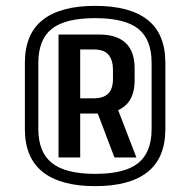

<svg xmlns="http://www.w3.org/2000/svg" viewBox="-20 -858 650 656"><path d="M305 -222Q187 -222 126 -270.5Q65 -319 65 -417V-643Q65 -742 126 -790Q187 -838 305 -838Q424 -838 484.5 -790Q545 -742 545 -643V-417Q545 -319 484.5 -270.5Q424 -222 305 -222ZM308 -486H382L446 -320H371ZM305 -264Q407 -264 452.5 -301Q498 -338 498 -417V-643Q498 -723 452.5 -759.5Q407 -796 305 -796Q203 -796 157 -759.5Q111 -723 111 -643V-417Q111 -338 157.5 -301Q204 -264 305 -264ZM180 -740H319Q379 -740 409.5 -711Q440 -682 440 -624V-583Q440 -527 409.5 -498.5Q379 -470 319 -470H251V-522H300Q333 -522 349.5 -538Q366 -554 366 -589V-619Q366 -652 351 -670.5Q336 -689 300 -689H238L254 -707V-320H180Z"/></svg>

Font: Pathway Extreme Condensed SemiBold
Style: Regular
Weight: 600
Width: 3
Version: Version 1.001;gftools[0.9.26]